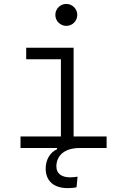

<svg xmlns="http://www.w3.org/2000/svg" viewBox="-20 -764 626 991"><path d="M329.6 207C342.8 207 359.4 206.1 375 202.6L380.4 147.9C366.7 149.9 353 151.4 342.3 151.4C296.9 151.4 271 130.9 271 95.2C271 38.1 314.5 0 390.1 0H530.3V-59.6H359.9V-517.6H115.2V-458H294.4V-59.6H85.9V0H274.4V6.3C237.3 22.9 215.8 62 215.8 105.5C215.8 169.9 257.3 207 329.6 207ZM322.3 -630.4C353.5 -630.4 378.9 -655.8 378.9 -687C378.9 -718.3 353.5 -743.7 322.3 -743.7C291 -743.7 265.6 -718.3 265.6 -687C265.6 -655.8 291 -630.4 322.3 -630.4Z"/></svg>

Font: Cascadia Code Light
Style: Regular
Weight: 300
Monospace: yes
Designer: Aaron Bell
Foundry: Saja Typeworks
Version: Version 2404.023